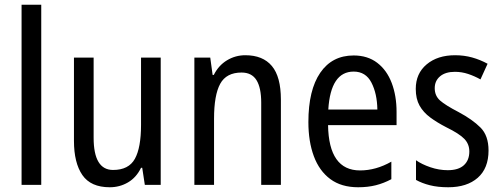

<svg xmlns="http://www.w3.org/2000/svg" viewBox="-20 -780 2117 810"><path d="M154 0H71V-760H154Z M658 -537V0H591L580 -72H575Q555 -31 520 -10.5Q485 10 443 10Q363 10 327.5 -41.5Q292 -93 292 -186V-537H375V-199Q375 -63 457 -63Q523 -63 549 -110Q575 -157 575 -253V-537Z M1015 -547Q1089 -547 1127 -501.5Q1165 -456 1165 -360V0H1082V-347Q1082 -410 1062 -442Q1042 -474 999 -474Q935 -474 909 -426.5Q883 -379 883 -279V0H800V-537H867L877 -464H882Q902 -504 937.5 -525.5Q973 -547 1015 -547Z M1472 -546Q1531 -546 1571.5 -515Q1612 -484 1632.5 -430Q1653 -376 1653 -308V-252H1364Q1367 -61 1499 -61Q1566 -61 1631 -98V-24Q1599 -7 1565.5 1.5Q1532 10 1491 10Q1420 10 1373.5 -24.5Q1327 -59 1304 -121Q1281 -183 1281 -265Q1281 -400 1331 -473Q1381 -546 1472 -546ZM1472 -478Q1375 -478 1365 -318H1572Q1571 -385 1547 -431.5Q1523 -478 1472 -478Z M2041 -145Q2041 -70 1995.5 -30Q1950 10 1871 10Q1827 10 1793.5 1.5Q1760 -7 1735 -21V-104Q1759 -87 1795.5 -74.5Q1832 -62 1869 -62Q1914 -62 1937 -83Q1960 -104 1960 -141Q1960 -172 1939 -194Q1918 -216 1863 -243Q1824 -263 1795 -284.5Q1766 -306 1750 -334.5Q1734 -363 1734 -405Q1734 -470 1780 -508.5Q1826 -547 1900 -547Q1938 -547 1972 -537.5Q2006 -528 2037 -511L2007 -445Q1982 -459 1955 -468Q1928 -477 1899 -477Q1859 -477 1836.5 -458Q1814 -439 1814 -408Q1814 -376 1836.5 -356Q1859 -336 1915 -307Q1973 -276 2007 -242Q2041 -208 2041 -145Z"/></svg>

Font: Noto Sans Gurmukhi Condensed
Style: Regular
Weight: 400
Width: 3
Designer: Jelle Bosma - Monotype Design Team
Foundry: Monotype Imaging Inc.
Version: Version 2.004; ttfautohint (v1.8.4.7-5d5b)